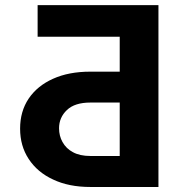

<svg xmlns="http://www.w3.org/2000/svg" viewBox="-20 -745 710 765"><path d="M611.3 -724.6V0H340.3Q253.9 0 191.4 -29.8Q128.9 -58.6 94.2 -111.8Q60.1 -163.6 60.1 -232.4Q60.1 -301.3 94.2 -352.1Q128.9 -403.3 191.4 -431.2Q253.9 -459.5 340.3 -459.5H457V-598.6H129.9V-724.6ZM340.3 -123.5H457V-336.4H340.3Q277.8 -336.4 246.6 -306.6Q215.3 -276.9 215.3 -233.9Q215.3 -203.6 229 -179.2Q243.7 -152.8 270.5 -138.7Q297.9 -123.5 340.3 -123.5Z"/></svg>

Font: My Font
Style: Bold
Weight: 500
Designer: Rasmus Andersson
Foundry: rsms
Version: Version 0.001